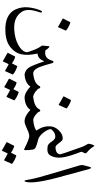

<svg xmlns="http://www.w3.org/2000/svg" viewBox="481 -1250 1006 2008"><g transform="rotate(90 984.0 -246.0)"><path d="M495 -235Q510 -216 522 -187.5Q534 -159 543 -120Q551 -81 553 -44.5Q555 -8 549 27Q537 96 475 147Q413 198 301 201Q133 206 80 98Q49 31 57 -41Q61 -78 70 -111.5Q79 -145 93 -176Q96 -182 101 -182Q107 -182 110 -177Q112 -172 111 -165Q62 -33 103 28Q159 116 290 108Q384 102 448 67Q509 33 524 -9Q525 -11 525 -14.5Q525 -18 526 -24Q526 -30 520.5 -46.5Q515 -63 505 -90Q485 -144 460 -177Q459 -179 458 -182Q457 -185 457 -190L463 -253Q464 -259 467 -260Q469 -261 471 -259Q475 -257 481 -251Q487 -245 495 -235ZM211 -476Q212 -479 218 -478Q260 -464 297 -436Q301 -432 299 -428L265 -352Q263 -347 255 -353Q251 -356 231.5 -367Q212 -378 178 -397Q172 -400 174 -403Z M760 0Q716 -6 690 -41Q666 -73 623 -202Q621 -208 619 -203Q598 -143 542 -135Q508 -131 493 -174Q477 -223 512 -217Q591 -203 615 -290Q618 -304 628 -302Q638 -300 641 -287Q676 -157 697 -125Q717 -94 744 -90Q772 -85 774 -42Q775 2 760 0ZM670 79Q671 76 677 77Q698 84 717.5 94Q737 104 756 118Q761 122 758 127L724 203Q722 206 714 201Q711 198 695 189.5Q679 181 651 166L623 225Q621 230 613 224Q609 221 589.5 210Q570 199 536 180Q531 177 533 174L570 101Q571 98 577 99Q595 104 611.5 112.5Q628 121 643 132Z M988 -90Q1007 -85 1009 -79Q1012 -71 1013 -55Q1016 0 1004 0Q950 0 885 -61Q849 -6 760 0Q750 0 744 -15L729 -57Q725 -66 729 -78Q733 -88 744 -90Q853 -99 880 -156Q884 -164 893 -164Q902 -164 904 -155Q905 -147 908 -143Q949 -98 988 -90ZM940 64Q941 61 947 62Q968 69 987.5 79Q1007 89 1026 103Q1031 107 1028 112L994 188Q992 191 984 186Q981 183 965 174.5Q949 166 921 151L893 210Q891 215 883 209Q879 206 859.5 195Q840 184 806 165Q801 162 803 159L840 86Q841 83 847 84Q865 89 881.5 97.5Q898 106 913 117Z M1232 -90Q1251 -85 1253 -79Q1256 -71 1257 -55Q1260 0 1248 0Q1194 0 1129 -61Q1093 -6 1004 0Q994 0 988 -15L973 -57Q969 -66 973 -78Q977 -88 988 -90Q1097 -99 1124 -156Q1128 -164 1137 -164Q1146 -164 1148 -155Q1149 -147 1152 -143Q1193 -98 1232 -90ZM1025 -483Q1026 -486 1032 -485Q1074 -471 1111 -443Q1115 -439 1113 -435L1079 -359Q1077 -354 1069 -360Q1065 -363 1045.5 -374Q1026 -385 992 -404Q986 -407 988 -410Z M1331 -267Q1334 -240 1368 -196Q1381 -180 1394.5 -168Q1408 -156 1423 -148Q1428 -145 1441 -141.5Q1454 -138 1474 -133Q1489 -129 1501 -124.5Q1513 -120 1523 -115Q1541 -106 1544 -88Q1552 -36 1550 -6Q1550 10 1535 2Q1433 -49 1404 -49Q1375 -49 1327 -25Q1302 -13 1283 -6.5Q1264 0 1248 0Q1236 0 1225 -22Q1214 -45 1214 -67Q1215 -89 1232 -90Q1312 -97 1346 -124Q1292 -198 1303 -278Q1319 -341 1331 -267Z M1329 -268Q1327 -250 1318 -250Q1298 -252 1302 -278Q1309 -325 1346 -361Q1383 -398 1426 -399Q1446 -399 1457 -384Q1499 -328 1512 -325Q1519 -323 1525 -301Q1530 -279 1526 -259Q1522 -240 1511 -241Q1487 -244 1462 -282Q1438 -319 1414 -321Q1365 -324 1331 -277Q1330 -273 1329 -268ZM1604 89Q1605 86 1611 87Q1632 94 1651.5 104Q1671 114 1690 128Q1695 132 1692 137L1658 213Q1656 216 1648 211Q1645 208 1629 199.5Q1613 191 1585 176L1557 235Q1555 240 1547 234Q1543 231 1523.5 220Q1504 209 1470 190Q1465 187 1467 184L1504 111Q1505 108 1511 109Q1529 114 1545.5 122.5Q1562 131 1577 142Z M1505 -729Q1509 -729 1515 -718Q1535 -684 1575 -651Q1589 -640 1581 -627Q1566 -597 1567 -593Q1621 -454 1627 -389Q1636 -324 1607 -271Q1585 -229 1511 -241Q1495 -244 1488 -267Q1480 -293 1486 -308Q1490 -324 1514 -324Q1588 -322 1594 -372Q1589 -388 1585.5 -400.5Q1582 -413 1579 -422L1517 -599Q1513 -610 1508.5 -619Q1504 -628 1500 -635L1489 -655Q1482 -668 1484 -677Q1487 -694 1491 -705.5Q1495 -717 1499 -723Q1502 -729 1505 -729Z M1722 -670Q1734 -719 1749 -672L1815 -427Q1911 -96 1880 -7Q1875 5 1870 -1Q1865 -6 1863 -18Q1850 -102 1818 -207Q1817 -211 1763 -397L1709 -578Q1704 -598 1707 -612Z"/></g></svg>

Font: Amiri
Style: Italic
Weight: 400
Italic angle: 10°
Designer: Khaled Hosny
Version: Version 0.113